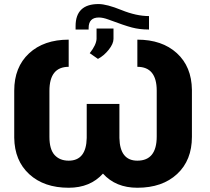

<svg xmlns="http://www.w3.org/2000/svg" viewBox="-20 -904 1025 935"><path d="M648.9 -710.9Q769 -710.9 841.1 -645.3Q913.1 -579.6 914.6 -466.8V-237.8Q914.6 -123.5 842.5 -56.6Q770.5 10.3 648.9 10.3Q543.5 10.3 481.4 -58.6Q419.4 10.3 314.5 10.3Q194.8 10.3 122.8 -55.4Q50.8 -121.1 49.3 -233.4V-462.4Q49.3 -577.1 121.3 -644Q193.4 -710.9 314.5 -710.9V-578.6Q220.7 -578.6 220.7 -461.4V-237.8Q220.7 -176.8 245.8 -149.2Q271 -121.6 314.5 -121.6Q399.9 -121.6 402.3 -231.9V-397.9H561.5V-231.9Q564 -121.6 648.9 -121.6Q743.2 -121.6 743.2 -239.3V-462.4Q743.2 -578.6 648.9 -578.6ZM705.6 -825.7V-760.3H702.1Q660.2 -760.3 622.8 -770Q585.4 -779.8 508.8 -808.6Q481.4 -818.8 461.4 -818.8Q411.6 -818.8 411.6 -767.6V-760.3H348.1V-776.9Q348.1 -884.3 460 -884.3Q499.5 -884.3 571.8 -855Q644 -825.7 705.6 -825.7ZM417 -645Q448.7 -685.1 450.2 -714.4V-765.1H532.7V-714.8Q532.7 -690.9 509.3 -661.6Q485.8 -632.3 457 -617.2Z"/></svg>

Font: Roboto
Style: Regular
Weight: 900
Designer: Google
Version: Version 2.001171; 2014